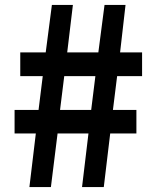

<svg xmlns="http://www.w3.org/2000/svg" viewBox="-20 -757 629 777"><path d="M125 -217H39V-312H136L153 -449H62V-545H165L190 -737H275L252 -545H378L403 -737H488L466 -545H555V-449H454L437 -312H532V-217H426L400 0H312L338 -217H213L186 0H99ZM349 -312 366 -449H240L223 -312Z"/></svg>

Font: `nÑOS-|
Style: Bold
Weight: 700
Designer: Ryoko NISHIZUKA ¬âXZm¬º[P (kana & ideographs); Paul D. Hunt (Latin, Greek & Cyrillic); Wenlong ZHANG _ e¬á¬ü¬ô (bopomof
Foundry: Adobe Systems Incorporated
Version: Version 1.00 June 24, 2014, initial release